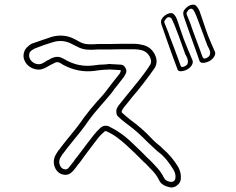

<svg xmlns="http://www.w3.org/2000/svg" viewBox="-20 -778 1040 846"><path d="M927 -550Q931 -541 924 -529Q917 -517 903 -509Q887 -501 874.5 -501Q862 -501 859 -510Q856 -520 845.5 -548.5Q835 -577 823 -611Q811 -645 801.5 -671.5Q792 -698 790 -705Q787 -713 787.5 -722Q788 -731 798 -741Q809 -753 823 -756.5Q837 -760 845 -752Q855 -740 859 -730Q867 -708 874 -686Q881 -664 889 -642Q897 -619 907 -596Q917 -573 927 -550ZM903 -533Q906 -539 906 -545Q906 -551 904 -555Q903 -561 899.5 -566.5Q896 -572 894 -577Q891 -585 883 -606.5Q875 -628 865.5 -654Q856 -680 847.5 -702Q839 -724 833 -733Q832 -735 828 -738Q824 -741 819 -739Q813 -738 809.5 -733Q806 -728 804 -725Q800 -719 804 -711Q809 -698 815 -684Q821 -670 825 -656Q825 -655 831 -639.5Q837 -624 845 -601.5Q853 -579 861 -558.5Q869 -538 872 -528Q874 -525 876 -522Q878 -519 883 -520Q889 -521 895.5 -525.5Q902 -530 903 -533ZM790 -605Q799 -582 808.5 -559Q818 -536 828 -513Q832 -503 825.5 -491.5Q819 -480 805 -472Q789 -464 776.5 -464Q764 -464 762 -473Q759 -481 751.5 -501Q744 -521 734.5 -547.5Q725 -574 716 -599.5Q707 -625 700.5 -644Q694 -663 692 -668Q689 -676 689.5 -684.5Q690 -693 700 -704Q711 -715 725 -719Q739 -723 746 -715Q751 -710 754.5 -704Q758 -698 760 -692Q768 -670 775 -648Q782 -626 790 -605ZM806 -496Q808 -501 808 -507Q808 -513 806 -518Q805 -524 801.5 -529.5Q798 -535 796 -540Q793 -548 785.5 -569.5Q778 -591 768.5 -617Q759 -643 750 -665Q741 -687 736 -696Q735 -698 731 -700.5Q727 -703 721 -702Q716 -701 712 -696Q708 -691 706 -688Q702 -682 706 -674Q711 -660 717 -646.5Q723 -633 727 -619Q727 -618 733.5 -602.5Q740 -587 748 -564.5Q756 -542 764 -521.5Q772 -501 775 -491Q776 -488 778 -485Q780 -482 785 -483Q792 -484 798.5 -488.5Q805 -493 806 -496ZM696 -124Q739 -87 766 -41Q778 -18 777 6Q777 27 760 39Q750 48 734 48Q730 48 724 46Q692 39 681 16Q671 -5 655 -22.5Q639 -40 622 -57L613 -65Q574 -105 533 -142Q514 -159 493.5 -174Q473 -189 450 -199Q444 -202 440 -198Q432 -191 424.5 -183.5Q417 -176 411 -168Q398 -152 385.5 -135Q373 -118 360 -101Q353 -91 345.5 -81Q338 -71 330 -60L324 -53Q318 -45 312 -37Q306 -29 298 -21Q283 -5 262 -8Q239 -11 226 -32Q208 -65 226 -97Q230 -103 233.5 -109Q237 -115 241 -119Q249 -130 258 -141.5Q267 -153 276 -164Q295 -187 314 -211Q333 -235 350 -260Q364 -279 378.5 -296.5Q393 -314 407 -330Q419 -343 431 -356.5Q443 -370 453 -384Q459 -392 465.5 -400.5Q472 -409 479 -418Q486 -426 492.5 -435Q499 -444 506 -452Q508 -454 509 -456.5Q510 -459 511 -462L513 -467Q512 -466 511.5 -467.5Q511 -469 510 -469Q503 -470 495 -470Q487 -470 477 -471L462 -472Q458 -471 453 -471Q448 -471 443 -471Q432 -470 420.5 -469Q409 -468 398 -466Q327 -456 259 -492Q258 -493 256 -494Q254 -495 252 -496Q250 -498 248 -499Q246 -500 244 -501Q231 -508 219 -500Q214 -498 209 -495Q204 -492 199 -490Q193 -486 187 -483Q181 -480 175 -477Q152 -466 126 -476Q98 -487 87 -514Q81 -529 85.5 -546Q90 -563 103 -573Q108 -578 114 -582Q120 -586 127 -588Q147 -595 167.5 -602Q188 -609 209 -616Q262 -630 308 -606Q314 -603 319.5 -600Q325 -597 330 -594Q350 -583 372 -583Q382 -583 391.5 -583Q401 -583 411 -584H460Q488 -585 515 -585Q542 -585 570 -585Q581 -585 590.5 -583.5Q600 -582 609 -580Q643 -572 660 -542Q680 -506 660 -476Q649 -460 637 -444Q625 -428 612 -411Q600 -395 588 -380.5Q576 -366 563 -351Q554 -339 544.5 -327.5Q535 -316 526 -305Q519 -295 516 -288Q516 -283 517 -282Q525 -275 533.5 -267.5Q542 -260 552 -252Q606 -213 647 -169Q656 -159 667 -149.5Q678 -140 688 -132ZM746 20Q753 14 753 5Q755 -12 745 -29Q732 -51 716.5 -70.5Q701 -90 681 -106L672 -113Q662 -123 651 -132.5Q640 -142 629 -153Q609 -174 586.5 -194Q564 -214 538 -233Q517 -248 499 -266Q494 -271 493 -279.5Q492 -288 493 -295Q495 -301 498.5 -307Q502 -313 508 -320Q517 -331 526 -342.5Q535 -354 545 -366Q557 -381 569 -395.5Q581 -410 593 -425Q606 -442 618 -458Q630 -474 640 -490Q652 -506 639 -530Q627 -551 604 -557Q596 -559 587.5 -560Q579 -561 570 -561Q542 -561 515 -561Q488 -561 461 -560H411Q401 -559 391.5 -559Q382 -559 372 -559Q344 -559 319 -573Q308 -579 297 -584Q258 -605 216 -593Q195 -587 175 -580Q155 -573 135 -565Q127 -562 117 -554Q111 -550 109 -540.5Q107 -531 110 -523Q116 -506 135 -498Q151 -492 165 -498Q178 -504 187 -511Q192 -513 197.5 -516Q203 -519 208 -522Q234 -533 254 -522Q257 -521 259.5 -519.5Q262 -518 264 -517Q266 -516 268 -515Q270 -514 271 -513Q329 -481 394 -490Q407 -492 418.5 -493Q430 -494 442 -494Q447 -495 452 -495Q457 -495 461 -496H462L479 -495Q488 -494 497 -494Q506 -494 514 -493Q526 -491 532 -480Q540 -467 535 -456L533 -452Q530 -445 525 -438Q518 -429 511.5 -420.5Q505 -412 498 -403Q491 -395 484.5 -386.5Q478 -378 472 -369Q461 -355 449 -341.5Q437 -328 425 -314Q411 -298 397 -281Q383 -264 370 -246Q353 -221 333.5 -196.5Q314 -172 295 -149Q286 -138 277 -126.5Q268 -115 260 -104Q256 -100 253 -95Q250 -90 247 -85Q235 -65 247 -44Q253 -34 265 -32Q267 -31 272 -32Q277 -33 281 -37Q293 -51 305 -67L310 -75Q318 -85 326 -95Q334 -105 341 -115Q354 -132 367 -149.5Q380 -167 393 -183Q400 -192 408 -200.5Q416 -209 424 -216Q434 -224 446 -224Q454 -224 460 -221Q511 -196 550 -160Q570 -141 590.5 -121.5Q611 -102 630 -82L639 -74Q657 -56 674 -37Q691 -18 703 6Q709 19 729 23Q738 25 746 20Z"/></svg>

Font: Shizuru
Style: Regular
Weight: 400
Version: Version 1.000